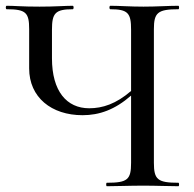

<svg xmlns="http://www.w3.org/2000/svg" viewBox="-22 -645 672 665"><path d="M596 -12C524 -12 511 -23 511 -81V-544C511 -601 524 -613 596 -613C599 -613 599 -625 596 -625C563 -625 520 -622 475 -622C429 -622 391 -625 360 -625C356 -625 356 -613 360 -613C422 -613 432 -599 432 -542V-330C380 -285 333 -270 287 -270C209 -270 158 -329 158 -443V-542C158 -599 169 -613 230 -613C234 -613 234 -625 230 -625C204 -625 170 -622 115 -622C52 -622 30 -625 1 -625C-3 -625 -3 -613 1 -613C68 -613 79 -601 79 -544V-408C79 -308 156 -246 264 -246C322 -246 376 -265 432 -314V-81C432 -23 420 -12 348 -12C345 -12 345 0 348 0C382 0 425 -2 475 -2C520 -2 563 0 596 0C599 0 599 -12 596 -12Z"/></svg>

Font: Cormorant Infant Book
Style: Regular
Weight: 500
Designer: Christian Thalmann (Catharsis Fonts)
Version: Version 1.000;PS 002.000;hotconv 1.0.88;makeotf.lib2.5.64775